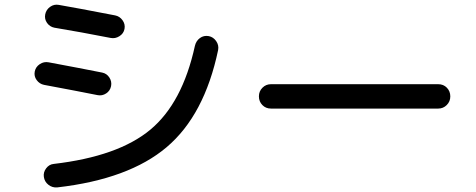

<svg xmlns="http://www.w3.org/2000/svg" viewBox="-20 -773 2040 823"><path d="M875 -618.2Q894.5 -614.3 906.7 -596.7Q918.9 -579.1 915 -558.6Q856.4 -279.3 694.3 -142.1Q532.2 -4.9 225.6 30.3Q204.1 32.2 187.5 19Q170.9 5.9 168 -14.6Q165 -34.2 177.7 -51.3Q190.4 -68.4 210 -70.3Q486.3 -102.5 624 -216.8Q761.7 -331.1 815.4 -576.2Q820.3 -597.7 836.9 -609.9Q853.5 -622.1 875 -618.2ZM168.9 -409.2Q149.4 -413.1 137.2 -429.7Q125 -446.3 128.9 -466.3Q132.8 -486.3 150.4 -498Q168 -509.8 188.5 -505.9Q330.1 -479.5 418 -461.9Q437.5 -458 448.7 -440.9Q460 -423.8 456.1 -403.8Q452.1 -383.8 435.1 -372.6Q418 -361.3 398.4 -365.2Q310.5 -382.8 168.9 -409.2ZM473.6 -707Q493.2 -703.1 505.4 -686Q517.6 -668.9 513.7 -648.9Q509.8 -628.9 491.7 -617.7Q473.6 -606.4 454.1 -610.4Q325.2 -635.7 212.9 -654.3Q193.4 -658.2 181.6 -674.8Q169.9 -691.4 173.8 -711.4Q177.7 -731.4 194.8 -743.7Q211.9 -755.9 232.4 -752Q306.6 -739.3 473.6 -707Z M1141.6 -307.6Q1119.1 -307.6 1104.5 -322.8Q1089.8 -337.9 1089.8 -359.9Q1089.8 -381.8 1105 -397Q1120.1 -412.1 1141.6 -412.1H1858.4Q1880.9 -412.1 1895.5 -397Q1910.2 -381.8 1910.2 -359.9Q1910.2 -337.9 1895 -322.8Q1879.9 -307.6 1858.4 -307.6Z"/></svg>

Font: Rounded Mgen+ 1mn medium
Style: Regular
Weight: 500
Designer: [Source Han Sans]
Ryoko NISHIZUKA  (kana & ideographs); Paul D. Hunt (Latin, Greek & Cyrillic); Wenlong ZHANG  (bopomofo
Version: Version 1.059.20150602